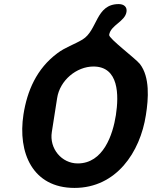

<svg xmlns="http://www.w3.org/2000/svg" viewBox="-20 -914 745 941"><path d="M95 -353C66 -165 140 7 345 7C550 7 667 -168 695 -350C708 -431 715 -536 666 -600C645 -627 512 -726 515 -743C522 -791 593 -808 600 -856C604 -881 586 -894 562 -894C448 -894 459 -765 384 -720C344 -696 299 -682 261 -653C159 -577 113 -468 95 -353ZM438 -588C563 -588 563 -448 548 -350C533 -253 486 -113 361 -113C282 -113 221 -186 234 -267L260 -433C273 -520 355 -588 438 -588Z"/></svg>

Font: Asimov Print
Style: Regular
Weight: 500
Designer: Google
Version: Version 2.000980: 2014